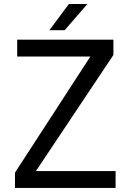

<svg xmlns="http://www.w3.org/2000/svg" viewBox="-20 -924 642 944"><path d="M318.8 -904.3H409.7L297.9 -775.4H222.7ZM53.7 -75.2 424.3 -646H64.5V-729H537.6V-653.8L156.7 -83H548.3V0H53.7Z"/></svg>

Font: Hack
Style: Regular
Weight: 400
Monospace: yes
Designer: Christopher Simpkins
Foundry: Christopher Simpkins
Version: Version 2.019; ttfautohint (v1.4.1) -l 4 -r 80 -G 350 -x 0 -